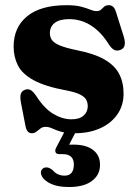

<svg xmlns="http://www.w3.org/2000/svg" viewBox="-20 -512 553 757"><path d="M241.6 -6.6H286.3L246.4 70.4L216.3 63Q226.6 60.6 238.9 59.4Q251.2 58.2 269.5 58.2Q320.1 58.2 347.2 79.4Q374.4 100.5 374.4 137.6Q374.4 177.5 342.5 201.4Q310.6 225.4 251.9 225.4Q203.1 225.4 173.6 209Q144.2 192.7 141.2 170.6Q140.8 160.7 146.7 154.5Q152.7 148.3 161 148.2Q168.7 147.4 174.5 150.5Q180.4 153.6 186.5 157.7Q196.4 169.7 208.4 175.1Q220.5 180.5 234.6 180.5Q271.2 180.5 271.2 136.3Q271.2 117.1 260.6 106.4Q250 95.8 228.9 95.8H214.6Q202.4 95.8 199.1 88.5Q195.9 81.2 201 71ZM262 -41.6Q293.4 -41.6 309.7 -56.4Q326 -71.3 326 -93.2Q326 -106.6 320.4 -117.9Q314.7 -129.2 297.1 -138.6Q279.6 -148 244 -155Q158.8 -170.6 113.2 -195.5Q67.6 -220.4 50.7 -253.9Q33.7 -287.3 33.7 -328.4Q33.7 -404 86.8 -447.7Q139.8 -491.5 242.2 -491.5Q278 -491.5 300 -485.7Q322 -479.9 335.7 -474Q349.4 -468.2 360.2 -468.2Q372 -468.2 378.2 -474Q384.4 -479.9 390.8 -485.7Q397.2 -491.6 409.3 -491.6Q418.4 -491.6 425.7 -485.5Q433 -479.5 437.8 -463.2L467.4 -369.3Q474.3 -347.4 471.5 -334Q468.8 -320.6 454.9 -315.3Q441.1 -310.1 430.9 -315Q420.8 -319.9 411.1 -334.1Q388.8 -370.2 363.4 -392.8Q338.1 -415.3 310.5 -426Q282.9 -436.6 253 -436.6Q214.8 -436.6 195.7 -421.7Q176.7 -406.7 176.7 -381.6Q176.7 -366.4 184.5 -354.6Q192.4 -342.9 215.2 -333.1Q238.1 -323.4 282 -314.3Q351.2 -300.8 391.6 -277.6Q432 -254.4 449.6 -220.9Q467.2 -187.5 467.2 -142.4Q467.2 -95.9 442.5 -60.7Q417.9 -25.5 374.6 -6.1Q331.4 13.3 275.1 13.3Q240.2 13.3 219.7 7Q199.2 0.7 186 -5.6Q172.8 -11.8 160.2 -11.8Q148.1 -11.8 139.8 -5.6Q131.5 0.7 123.8 7Q116.1 13.3 105.3 13.3Q96 13.3 89.6 6.6Q83.2 -0.2 80.2 -16.5L62.7 -106.7Q58.5 -129.6 61.8 -141Q65 -152.4 77.2 -157.5Q90.6 -163 100.9 -156.9Q111.2 -150.8 122 -134.9Q154.5 -84.2 190.3 -62.9Q226.2 -41.6 262 -41.6Z"/></svg>

Font: Fraunces
Style: Regular
Weight: 900
Version: Version 1.000;[b76b70a41]